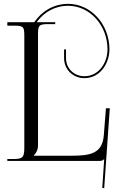

<svg xmlns="http://www.w3.org/2000/svg" viewBox="-20 -834 608 995"><path d="M106 -71C106 -23 101 -10 53 -10H18V0H492C508 0 512 -2 519 -9H520L510 140L520 141L549 -273H529L518 -133C510.5 -37.1 446 -27 350 -27H155V-28C167 -40 177 -58 177 -80V-656C177 -704 183 -709 231 -709H266V-719H170.2C206.7 -770.2 264.1 -804 333.1 -804C445.7 -804 537.1 -702.8 537.1 -578C537.1 -510 493.1 -439 417.1 -439C365.1 -439 322.1 -478 322.1 -533V-578H312.1V-533C312.1 -472 360.1 -429 417.1 -429C500.1 -429 547.1 -507 547.1 -578C547.1 -708.3 451.2 -814 333.1 -814C258.1 -814 196.4 -775.7 157.6 -719H18V-701H53C101 -701 106 -696 106 -648Z"/></svg>

Font: FoglihtenNo04
Style: Regular
Weight: 500
Designer: gluk (gluksza@wp.pl)
Foundry: gluk (gluksza@wp.pl)
Version: Version 0.70